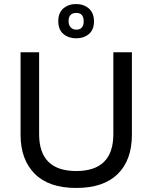

<svg xmlns="http://www.w3.org/2000/svg" viewBox="-20 -919 756 952"><path d="M358 13Q222 13 152 -57.5Q82 -128 82 -251V-660H174V-254Q174 -71 358 -71Q542 -71 542 -254V-660H634V-251Q634 -125 563.5 -56Q493 13 358 13ZM358 -729Q320 -729 294.5 -750.5Q269 -772 269 -814Q269 -856 294.5 -877.5Q320 -899 357 -899Q395 -899 420.5 -877Q446 -855 446 -813Q446 -771 420.5 -750Q395 -729 358 -729ZM359 -772Q377 -772 386 -783Q395 -794 395 -812Q395 -855 359 -855Q320 -855 320 -814Q320 -795 330.5 -783.5Q341 -772 359 -772Z"/></svg>

Font: Bricolage Grotesque 12pt
Style: Regular
Weight: 400
Designer: Mathieu Triay
Foundry: Atelier Triay
Version: Version 1.001; ttfautohint (v1.8.4.7-5d5b);gftools[0.9.33.de